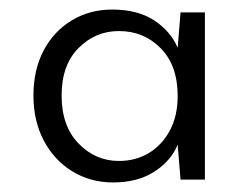

<svg xmlns="http://www.w3.org/2000/svg" viewBox="-20 -729 507 402"><path d="M217 -347Q169 -347 131 -370.5Q93 -394 71.5 -435Q50 -476 50 -529Q50 -583 71.5 -623.5Q93 -664 130.5 -686.5Q168 -709 215 -709Q268 -709 302.5 -686.5Q337 -664 352 -629L358 -703H409V-353H358L352 -426Q338 -392 303 -369.5Q268 -347 217 -347ZM229 -392Q264 -392 291.5 -408.5Q319 -425 335.5 -455.5Q352 -486 352 -528Q352 -592 316.5 -628Q281 -664 229 -664Q180 -664 144.5 -628.5Q109 -593 109 -529Q109 -465 144.5 -428.5Q180 -392 229 -392Z"/></svg>

Font: DM Sans 24pt Light
Style: Regular
Weight: 300
Designer: Colophon Foundry, Jonny Pinhorn
Foundry: Colophon Foundry
Version: Version 4.004;gftools[0.9.30]